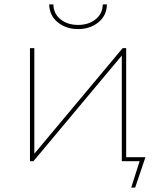

<svg xmlns="http://www.w3.org/2000/svg" viewBox="-20 -737 729 878"><path d="M117 -517H137V-34L541 -517H557V0H537V-483L133 0H117ZM205 -717H224Q225 -674 257 -648.5Q289 -623 337 -623Q385 -623 417 -648.5Q449 -674 450 -717H469Q468 -666 430 -635Q392 -604 337 -604Q282 -604 244 -635Q206 -666 205 -717ZM621 -8 633 0H537V-18H645L598 121H580Z"/></svg>

Font: iiserrat Thin
Style: Regular
Weight: 100
Designer: Akira Ohta
Foundry: Akira Ohta
Version: Version 1.200;Glyphs 3.3.1 (3343)